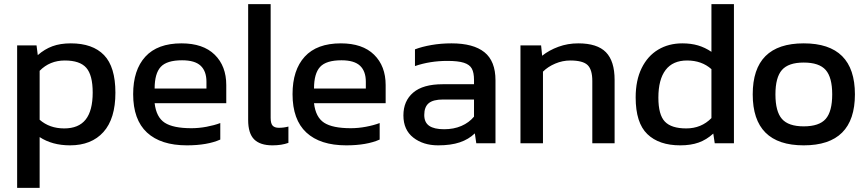

<svg xmlns="http://www.w3.org/2000/svg" viewBox="-20 -694 4204 930"><path d="M63 -474H157L163 -427Q196 -456 234 -470Q272 -484 323 -484Q429 -484 484 -427Q539 -370 539 -245Q539 -119 481 -54.5Q423 10 319 10Q233 10 172 -30V216H63ZM429 -246Q429 -330 398 -365.5Q367 -401 294 -401Q221 -401 172 -351V-114Q220 -72 291 -72Q361 -72 395 -115Q429 -158 429 -246Z M625 -238Q625 -355 684 -419.5Q743 -484 859 -484Q964 -484 1020 -429Q1076 -374 1076 -282V-194H729Q737 -126 778 -99.5Q819 -73 907 -73Q943 -73 980.5 -80Q1018 -87 1047 -98V-18Q984 10 885 10Q759 10 692 -52Q625 -114 625 -238ZM980 -265V-298Q980 -349 952 -375.5Q924 -402 862 -402Q788 -402 758.5 -370Q729 -338 729 -265Z M1182 -113V-674H1291V-123Q1291 -96 1300.5 -85.5Q1310 -75 1331 -75Q1355 -75 1377 -81V-2Q1344 10 1300 10Q1240 10 1211 -19Q1182 -48 1182 -113Z M1397 -238Q1397 -355 1456 -419.5Q1515 -484 1631 -484Q1736 -484 1792 -429Q1848 -374 1848 -282V-194H1501Q1509 -126 1550 -99.5Q1591 -73 1679 -73Q1715 -73 1752.5 -80Q1790 -87 1819 -98V-18Q1756 10 1657 10Q1531 10 1464 -52Q1397 -114 1397 -238ZM1752 -265V-298Q1752 -349 1724 -375.5Q1696 -402 1634 -402Q1560 -402 1530.5 -370Q1501 -338 1501 -265Z M1934 -135Q1934 -205 1981.5 -245.5Q2029 -286 2124 -286H2276V-307Q2276 -342 2265.5 -361.5Q2255 -381 2227 -390Q2199 -399 2147 -399Q2063 -399 1990 -374V-455Q2024 -468 2070 -476Q2116 -484 2167 -484Q2273 -484 2326.5 -441Q2380 -398 2380 -305V0H2287L2280 -48Q2250 -19 2207 -4.5Q2164 10 2102 10Q2030 10 1982 -27.5Q1934 -65 1934 -135ZM2276 -129V-212H2126Q2078 -212 2056.5 -194Q2035 -176 2035 -137Q2035 -101 2059 -84.5Q2083 -68 2131 -68Q2178 -68 2215 -84Q2252 -100 2276 -129Z M2501 -474H2601L2606 -424Q2640 -451 2685 -467.5Q2730 -484 2781 -484Q2873 -484 2915 -441Q2957 -398 2957 -307V0H2849V-302Q2849 -357 2826 -379Q2803 -401 2742 -401Q2705 -401 2669.5 -386Q2634 -371 2610 -347V0H2501Z M3059 -222Q3059 -305 3088 -364Q3117 -423 3168 -453.5Q3219 -484 3285 -484Q3327 -484 3361 -474Q3395 -464 3426 -443V-674H3535V0H3442L3435 -47Q3402 -17 3364 -3.5Q3326 10 3275 10Q3172 10 3115.5 -44.5Q3059 -99 3059 -222ZM3426 -122V-359Q3379 -401 3308 -401Q3239 -401 3204 -355Q3169 -309 3169 -221Q3169 -138 3200.5 -105Q3232 -72 3304 -72Q3377 -72 3426 -122Z M3626 -237Q3626 -484 3873 -484Q4121 -484 4121 -237Q4121 10 3873 10Q3626 10 3626 -237ZM4011 -237Q4011 -319 3979.5 -355Q3948 -391 3873 -391Q3799 -391 3767.5 -355Q3736 -319 3736 -237Q3736 -154 3767.5 -118Q3799 -82 3873 -82Q3948 -82 3979.5 -118Q4011 -154 4011 -237Z"/></svg>

Font: Kanit
Style: Regular
Weight: 400
Designer: Katatrad Team
Foundry: Cadson Demak
Version: Version 1.001